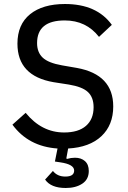

<svg xmlns="http://www.w3.org/2000/svg" viewBox="-20 -730 640 958"><path d="M308 208Q234 208 205 166L244 123Q266 151 306 151Q350 151 350 121Q350 90 281 80L254 76L267 11Q122 1 42 -108L108 -167Q188 -69 300 -69Q371 -69 409 -102Q447 -135 447 -195Q447 -244 419 -270.5Q391 -297 324 -308L247 -320Q67 -351 67 -512Q67 -608 130 -659Q193 -710 304 -710Q463 -710 538 -606L474 -546Q410 -628 303 -628Q165 -628 165 -515Q165 -469 193 -442.5Q221 -416 289 -404L364 -391Q545 -358 545 -199Q545 -106 486 -50.5Q427 5 320 11L311 60L314 63Q334 57 354 57Q385 57 404 74Q423 91 423 123Q423 165 390.5 186.5Q358 208 308 208Z"/></svg>

Font: IBM Plex Mono Text
Style: Regular
Weight: 450
Designer: Mike Abbink, Paul van der Laan, Pieter van Rosmalen
Foundry: Bold Monday
Version: Version 2.000